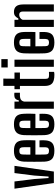

<svg xmlns="http://www.w3.org/2000/svg" viewBox="1018 -1858 848 2925"><g transform="rotate(-90 1442.5 -396.0)"><path d="M116 0 30 -600H140L177 -298L192 -81H215L230 -298L268 -600H378L291 0Z M661 -219H766Q767 -205 767.5 -182Q768 -159 767 -141Q764 -61 727.5 -26.5Q691 8 608 8Q523 8 484.5 -26.5Q446 -61 442 -141Q441 -170 440.5 -211.5Q440 -253 440 -298Q440 -343 440.5 -385Q441 -427 442 -457Q447 -538 485.5 -573Q524 -608 607 -608Q689 -608 726.5 -574Q764 -540 767 -461Q768 -448 768.5 -419Q769 -390 768.5 -353.5Q768 -317 766 -281H549Q549 -244 549.5 -207Q550 -170 551 -130Q551 -99 564.5 -86.5Q578 -74 608 -74Q635 -74 647.5 -86.5Q660 -99 661 -130Q663 -162 661 -219ZM607 -526Q577 -526 564 -513.5Q551 -501 551 -473Q550 -441 549.5 -413.5Q549 -386 549 -358H662Q663 -398 662.5 -429Q662 -460 661 -473Q660 -501 647.5 -513.5Q635 -526 607 -526Z M1065 -219H1170Q1171 -205 1171.5 -182Q1172 -159 1171 -141Q1168 -61 1131.5 -26.5Q1095 8 1012 8Q927 8 888.5 -26.5Q850 -61 846 -141Q845 -170 844.5 -211.5Q844 -253 844 -298Q844 -343 844.5 -385Q845 -427 846 -457Q851 -538 889.5 -573Q928 -608 1011 -608Q1093 -608 1130.5 -574Q1168 -540 1171 -461Q1172 -448 1172.5 -419Q1173 -390 1172.5 -353.5Q1172 -317 1170 -281H953Q953 -244 953.5 -207Q954 -170 955 -130Q955 -99 968.5 -86.5Q982 -74 1012 -74Q1039 -74 1051.5 -86.5Q1064 -99 1065 -130Q1067 -162 1065 -219ZM1011 -526Q981 -526 968 -513.5Q955 -501 955 -473Q954 -441 953.5 -413.5Q953 -386 953 -358H1066Q1067 -398 1066.5 -429Q1066 -460 1065 -473Q1064 -501 1051.5 -513.5Q1039 -526 1011 -526Z M1248 0V-600H1357V-534H1376Q1383 -572 1403 -587.5Q1423 -603 1455 -603Q1465 -603 1475.5 -602.5Q1486 -602 1492 -601V-517H1456Q1406 -517 1384.5 -500.5Q1363 -484 1357 -452V0Z M1764 8Q1671 8 1633 -26.5Q1595 -61 1595 -141V-517H1546V-600H1596V-770H1707L1705 -600H1800V-517H1703V-130Q1703 -98 1714.5 -85.5Q1726 -73 1764 -73Q1777 -73 1787 -74Q1797 -75 1810 -75V3Q1800 6 1788 7Q1776 8 1764 8Z M1877 -703V-800H2004V-703ZM1887 0V-600H1995V0Z M2311 -219H2416Q2417 -205 2417.5 -182Q2418 -159 2417 -141Q2414 -61 2377.5 -26.5Q2341 8 2258 8Q2173 8 2134.5 -26.5Q2096 -61 2092 -141Q2091 -170 2090.5 -211.5Q2090 -253 2090 -298Q2090 -343 2090.5 -385Q2091 -427 2092 -457Q2097 -538 2135.5 -573Q2174 -608 2257 -608Q2339 -608 2376.5 -574Q2414 -540 2417 -461Q2418 -448 2418.5 -419Q2419 -390 2418.5 -353.5Q2418 -317 2416 -281H2199Q2199 -244 2199.5 -207Q2200 -170 2201 -130Q2201 -99 2214.5 -86.5Q2228 -74 2258 -74Q2285 -74 2297.5 -86.5Q2310 -99 2311 -130Q2313 -162 2311 -219ZM2257 -526Q2227 -526 2214 -513.5Q2201 -501 2201 -473Q2200 -441 2199.5 -413.5Q2199 -386 2199 -358H2312Q2313 -398 2312.5 -429Q2312 -460 2311 -473Q2310 -501 2297.5 -513.5Q2285 -526 2257 -526Z M2494 0V-600H2603V-541H2623Q2640 -573 2661.5 -590.5Q2683 -608 2723 -608Q2778 -608 2807.5 -575Q2837 -542 2837 -465V0H2729V-473Q2729 -528 2679 -528Q2656 -528 2634 -514Q2612 -500 2603 -476V0Z"/></g></svg>

Font: Big Shoulders Display
Style: Bold
Weight: 700
Designer: Patric King
Foundry: XO Type Co
Version: Version 1.000; ttfautohint (v1.8.2)